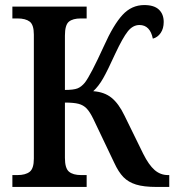

<svg xmlns="http://www.w3.org/2000/svg" viewBox="-20 -740 698 760"><path d="M29 -47H49Q81 -47 97.5 -60Q114 -73 114 -112V-603Q114 -642 97.5 -654.5Q81 -667 49 -667H29V-714H323V-667H300Q268 -667 252.5 -654Q237 -641 237 -599V-384Q271 -384 286.5 -390Q302 -396 316 -413Q339 -443 391 -557Q429 -642 465 -681Q501 -720 551 -720Q590 -720 609 -702Q628 -684 628 -653Q628 -627 616 -609.5Q604 -592 585 -587Q574 -641 532 -641Q506 -641 486 -616Q466 -591 436 -527Q406 -461 388 -429.5Q370 -398 349 -379Q393 -376 421.5 -353Q450 -330 473 -282L547 -131Q569 -87 592 -67Q615 -47 645 -47H650V0H600Q549 0 518.5 -9.5Q488 -19 468.5 -39Q449 -59 432 -96L350 -268Q336 -297 323 -310.5Q310 -324 291 -329Q272 -334 237 -334V-115Q237 -74 253 -60.5Q269 -47 301 -47H323V0H29Z"/></svg>

Font: Noto Serif NarrowSemiBold
Style: Regular
Weight: 600
Width: 4
Designer: Monotype Design Team
Foundry: Monotype Imaging Inc.
Version: Version 1.001